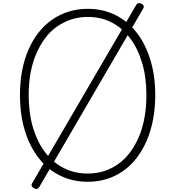

<svg xmlns="http://www.w3.org/2000/svg" viewBox="-20 -1173 1148 1259"><path d="M556 19Q456 19 374 -21.5Q292 -62 233.5 -137Q175 -212 143 -316.5Q111 -421 111 -549Q111 -634 125 -709Q139 -784 166.5 -847Q194 -910 233 -959.5Q272 -1009 322 -1044Q372 -1079 430.5 -1097Q489 -1115 556 -1115Q655 -1115 736.5 -1074.5Q818 -1034 876 -959.5Q934 -885 966 -780.5Q998 -676 998 -549Q998 -464 983.5 -388.5Q969 -313 941.5 -249.5Q914 -186 875.5 -136.5Q837 -87 787.5 -52Q738 -17 679.5 1Q621 19 556 19ZM556 -35Q612 -35 662.5 -51Q713 -67 756 -98Q799 -129 832.5 -173.5Q866 -218 890.5 -275.5Q915 -333 927.5 -401.5Q940 -470 940 -549Q940 -666 912 -760.5Q884 -855 832.5 -923Q781 -991 711 -1026.5Q641 -1062 556 -1062Q498 -1062 447.5 -1045.5Q397 -1029 353.5 -998.5Q310 -968 276.5 -923.5Q243 -879 218 -821Q193 -763 180.5 -695.5Q168 -628 168 -549Q168 -431 196.5 -336Q225 -241 276.5 -173.5Q328 -106 399 -70.5Q470 -35 556 -35ZM237 54Q232 63 223.5 65.5Q215 68 202 61Q180 48 190 30L874 -1142Q879 -1151 888.5 -1152.5Q898 -1154 909 -1148Q919 -1143 922 -1135Q925 -1127 919 -1117Z"/></svg>

Font: Playwrite FR Moderne ExtraLight
Style: Regular
Weight: 250
Version: Version 1.002